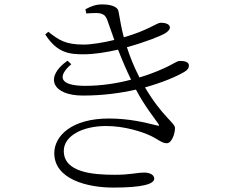

<svg xmlns="http://www.w3.org/2000/svg" viewBox="-20 -806 1040 870"><path d="M689 -238C640 -250 568 -269 473 -269C306 -269 226 -191 226 -112C226 6 375 44 493 44C626 44 679 28 679 3C679 -12 661 -24 634 -24C599 -24 572 -14 501 -14C402 -14 269 -24 269 -122C269 -190 353 -235 461 -235C544 -235 624 -209 662 -191C698 -174 713 -157 736 -157C758 -157 773 -200 773 -226C773 -249 715 -278 637 -410C716 -432 777 -458 815 -480C832 -490 836 -499 836 -509C836 -524 819 -530 797 -530C779 -530 772 -518 717 -494C688 -481 652 -467 612 -455C586 -505 568 -552 555 -592C639 -615 711 -644 730 -656C743 -665 750 -673 750 -682C749 -698 727 -703 708 -703C691 -703 650 -668 541 -637C530 -677 524 -718 517 -754C513 -779 475 -786 443 -786C416 -786 395 -779 367 -764L371 -745C386 -746 401 -747 418 -747C449 -746 459 -735 467 -713L498 -625C449 -613 394 -604 359 -604C277 -604 247 -624 199 -662L185 -650C239 -565 296 -560 359 -560C407 -560 462 -569 515 -581C534 -532 554 -486 574 -445C510 -428 439 -417 366 -417C250 -417 238 -459 303 -515L286 -531C180 -457 216 -373 356 -373C445 -373 526 -384 596 -400C635 -326 679 -272 696 -247C703 -237 703 -234 689 -238Z"/></svg>

Font: Noto Serif KR Light
Style: Regular
Weight: 300
Designer: Ryoko NISHIZUKA 西塚涼子 (kana & ideographs); Frank Grießhammer (Latin, Greek & Cyrillic); Wenlong ZHANG 张文龙 (bopomofo); San
Foundry: Adobe
Version: Version 2.001;hotconv 1.1.0;makeotfexe 2.6.0